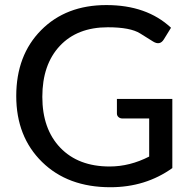

<svg xmlns="http://www.w3.org/2000/svg" viewBox="-20 -746 769 773"><path d="M424.3 7.8Q252.9 7.8 149.2 -94Q45.4 -195.8 45.4 -359.4Q45.4 -523.4 145.5 -624.5Q245.6 -725.6 408.2 -725.6Q570.8 -725.6 668.5 -634.3L639.6 -587.4Q624 -562 596.7 -578.6Q584 -586.4 544.4 -611.3Q504.9 -636.2 414.1 -636.2Q291 -636.2 220.7 -561Q150.4 -485.8 150.4 -356Q150.4 -226.6 222.9 -151.1Q295.4 -75.7 421.4 -75.7Q502.4 -75.7 580.6 -115.7V-269H473.1Q463.4 -269 457 -274.7Q450.7 -280.3 450.7 -289.1V-347.7H673.8V-69.3Q565.9 7.8 424.3 7.8Z"/></svg>

Font: Lato-Medium
Style: Regular
Weight: 500
Designer: Lukasz Dziedzic
Foundry: tyPoland Lukasz Dziedzic
Version: Version 2.006; 2014-01-15